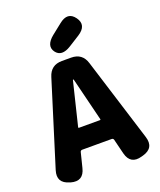

<svg xmlns="http://www.w3.org/2000/svg" viewBox="-177 -1107 1015 1220"><g transform="rotate(-20 330.0 -497.5)"><path d="M82 -3Q0 -26 25 -107L201 -672Q223 -745 299 -745H361Q437 -745 459 -672L635 -108Q660 -27 578 -4L567 -1Q486 22 465 -60L440 -161Q437 -171 426 -171H228Q217 -171 214 -161L189 -61Q169 22 87 -1ZM252 -314Q251 -309 256 -309H398Q403 -309 402 -314L331 -601Q328 -611 326 -611Q324 -611 322 -601ZM379 -815Q309 -771 274 -819Q240 -867 304 -919L372 -973Q438 -1027 481 -967Q524 -907 452 -861Z"/></g></svg>

Font: Resource Han Rounded KR Heavy
Style: Regular
Weight: 900
Designer: Cyano Hao (round all glyphs); Ryoko NISHIZUKA 西塚涼子 (kana, bopomofo & ideographs); Paul D. Hunt (Latin, Greek & Cyrillic)
Foundry: Cyano Hao
Version: 0.990